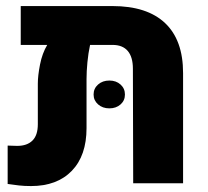

<svg xmlns="http://www.w3.org/2000/svg" viewBox="-20 -608 690 637"><path d="M353 -587.9Q467.8 -587.9 527.6 -531.5Q587.4 -475.1 587.4 -365.7V0H421.9L420.9 -379.9Q420.9 -418.9 403.8 -439Q386.7 -459 353.5 -459H278.8Q272.9 -431.6 270 -401.4Q267.1 -371.1 267.1 -345.7V-183.1Q267.1 -91.8 218.3 -41.3Q169.4 9.3 83 9.3Q61 9.3 43.2 7.3Q25.4 5.4 5.4 2.4V-125Q12.7 -125 20.8 -124.5Q28.8 -124 37.1 -124Q69.8 -124 87.6 -141.6Q105.5 -159.2 105.5 -195.8V-330.6Q105.5 -356.9 112.8 -394Q120.1 -431.2 136.7 -459H48.8V-587.9ZM342.8 -248.5Q320.3 -248.5 305.4 -261.7Q290.5 -274.9 290.5 -294.4Q290.5 -314.5 305.4 -327.6Q320.3 -340.8 342.8 -340.8Q365.2 -340.8 379.9 -327.6Q394.5 -314.5 394.5 -294.4Q394.5 -274.4 379.9 -261.5Q365.2 -248.5 342.8 -248.5Z"/></svg>

Font: Heebo ExtraBold
Style: Regular
Weight: 800
Designer: Oded Ezer
Foundry: Ezer Type House
Version: Version 3.100